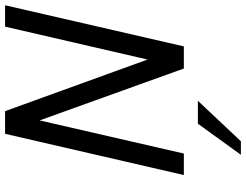

<svg xmlns="http://www.w3.org/2000/svg" viewBox="-124 -606 950 741"><g transform="rotate(-90 350.5 -235.0)"><path d="M618.7 -689.9H701.2L542.5 0H457L256.8 -556.6L128.9 0H45.9L205.1 -689.9H292.5L491.7 -140.1ZM124 220.2 244.1 54.2H332.5L176.3 220.2Z"/></g></svg>

Font: HK Grotesk Medium Legacy Italic
Style: Regular
Weight: 500
Italic angle: -13°
Designer: Alfredo Marco Pradil
Foundry: Hanken Design Co.
Version: Version 2.022;PS 002.022;hotconv 1.0.88;makeotf.lib2.5.64775